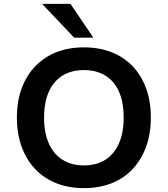

<svg xmlns="http://www.w3.org/2000/svg" viewBox="-20 -959 864 989"><path d="M412 10Q334 10 270.5 -15Q207 -40 161.5 -88Q116 -136 91.5 -203Q67 -270 67 -353Q67 -437 91.5 -503.5Q116 -570 161.5 -617.5Q207 -665 270.5 -690Q334 -715 412 -715Q491 -715 554.5 -690Q618 -665 663 -618Q708 -571 732.5 -504Q757 -437 757 -354Q757 -270 732.5 -203Q708 -136 663 -88Q618 -40 554.5 -15Q491 10 412 10ZM412 -107Q477 -107 522.5 -136Q568 -165 592.5 -220Q617 -275 617 -353Q617 -432 593 -486.5Q569 -541 523 -569.5Q477 -598 412 -598Q348 -598 302 -569.5Q256 -541 231.5 -486.5Q207 -432 207 -353Q207 -275 231.5 -220Q256 -165 302 -136Q348 -107 412 -107ZM362 -765 197 -939H343L461 -765Z"/></svg>

Font: Nunito Sans 8pt
Style: Bold
Weight: 700
Version: Version 3.101;gftools[0.9.27]